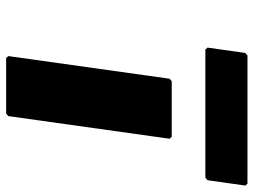

<svg xmlns="http://www.w3.org/2000/svg" viewBox="-118 -682 808 611"><g transform="rotate(90 285.5 -377.0)"><path d="M239 -520 231 -513 159 0 165 7H342L350 0L422 -513L416 -520ZM157 -761 149 -754 132 -634 138 -627H546L554 -634L571 -754L565 -761Z"/></g></svg>

Font: Hussar Woodtype
Style: BlkObl
Weight: 900
Foundry: Cannot Into Space Fonts
Version: Version 1.07